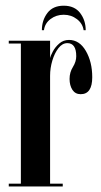

<svg xmlns="http://www.w3.org/2000/svg" viewBox="-20 -670 362 690"><path d="M11.5 0V-10H55V-513.5H11.5V-523.5H160V-461.5Q161.5 -469 169.8 -484.8Q178 -500.5 192.8 -513.5Q207.5 -526.5 228 -526.5Q265.5 -526.5 288.5 -487Q311.5 -447.5 311.5 -392.5Q311.5 -331.5 270 -331.5Q250.5 -331.5 240.2 -347.2Q230 -363 230 -386.5Q230 -410 242 -429.2Q254 -448.5 254 -468Q254 -515 222 -515Q204 -515 190 -497Q176 -479 168 -452Q160 -425 160 -397.5V-10H205.5V0ZM209 -649.5Q248 -649.5 268 -623.2Q288 -597 288 -561.5H280.5Q277 -585.5 256.5 -601.2Q236 -617 209 -617Q182 -617 161.5 -601.5Q141 -586 138 -561.5H130.5Q130.5 -597 150.2 -623.2Q170 -649.5 209 -649.5Z"/></svg>

Font: Imbue 100pt SemiBold
Style: Regular
Weight: 600
Designer: Tyler Finck
Foundry: Etcetera Type Company
Version: Version 1.102; ttfautohint (v1.8.3)